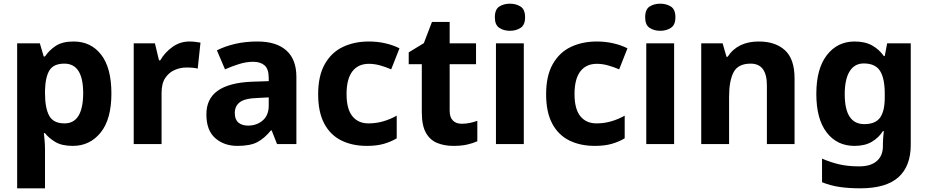

<svg xmlns="http://www.w3.org/2000/svg" viewBox="-20 -781 5031 1041"><path d="M379 -556Q473 -556 528.5 -484.5Q584 -413 584 -274Q584 -134 525.5 -62Q467 10 375 10Q315 10 279.5 -11.5Q244 -33 224 -59H218Q220 -41 222 -17.5Q224 6 224 31V240H73V-546H196L217 -475H224Q246 -508 282 -532Q318 -556 379 -556ZM329 -436Q271 -436 248.5 -400Q226 -364 224 -291V-275Q224 -196 246.5 -154Q269 -112 330 -112Q381 -112 406 -154Q431 -196 431 -276Q431 -436 329 -436Z M1007 -556Q1022 -556 1039 -554Q1056 -552 1067 -550L1052 -409Q1041 -412 1026 -413.5Q1011 -415 990 -415Q959 -415 928 -402Q897 -389 876.5 -359Q856 -329 856 -277V0H705V-546H820L842 -454H849Q873 -496 914.5 -526Q956 -556 1007 -556Z M1376 -556Q1478 -556 1532.5 -507.5Q1587 -459 1587 -364V0H1482L1453 -74H1449Q1413 -30 1374.5 -10Q1336 10 1267 10Q1195 10 1147 -32Q1099 -74 1099 -161Q1099 -246 1161 -289.5Q1223 -333 1346 -338L1437 -341V-358Q1437 -407 1414.5 -426.5Q1392 -446 1353 -446Q1316 -446 1277 -434Q1238 -422 1200 -405L1156 -508Q1199 -530 1254.5 -543Q1310 -556 1376 -556ZM1380 -250Q1308 -248 1280.5 -227Q1253 -206 1253 -168Q1253 -133 1272.5 -116.5Q1292 -100 1325 -100Q1372 -100 1404.5 -128Q1437 -156 1437 -208V-253Z M1969 10Q1890 10 1830.5 -19.5Q1771 -49 1738 -111Q1705 -173 1705 -270Q1705 -370 1741 -433.5Q1777 -497 1839 -526.5Q1901 -556 1980 -556Q2027 -556 2070 -546Q2113 -536 2146 -519L2101 -405Q2071 -418 2040.5 -426.5Q2010 -435 1980 -435Q1922 -435 1890.5 -394Q1859 -353 1859 -271Q1859 -190 1890.5 -151Q1922 -112 1978 -112Q2020 -112 2059 -123.5Q2098 -135 2131 -154V-31Q2099 -12 2060.5 -1Q2022 10 1969 10Z M2483 -110Q2506 -110 2527.5 -114.5Q2549 -119 2568 -126V-15Q2543 -4 2512 3Q2481 10 2438 10Q2389 10 2350 -6Q2311 -22 2289 -61.5Q2267 -101 2267 -172V-433H2196V-497L2278 -547L2322 -662H2418V-546H2561V-433H2418V-181Q2418 -145 2435.5 -127.5Q2453 -110 2483 -110Z M2745 -761Q2778 -761 2802.5 -745.5Q2827 -730 2827 -687Q2827 -646 2802.5 -630Q2778 -614 2745 -614Q2711 -614 2687 -630Q2663 -646 2663 -687Q2663 -730 2687 -745.5Q2711 -761 2745 -761ZM2820 -546V0H2669V-546Z M3205 10Q3126 10 3066.5 -19.5Q3007 -49 2974 -111Q2941 -173 2941 -270Q2941 -370 2977 -433.5Q3013 -497 3075 -526.5Q3137 -556 3216 -556Q3263 -556 3306 -546Q3349 -536 3382 -519L3337 -405Q3307 -418 3276.5 -426.5Q3246 -435 3216 -435Q3158 -435 3126.5 -394Q3095 -353 3095 -271Q3095 -190 3126.5 -151Q3158 -112 3214 -112Q3256 -112 3295 -123.5Q3334 -135 3367 -154V-31Q3335 -12 3296.5 -1Q3258 10 3205 10Z M3560 -761Q3593 -761 3617.5 -745.5Q3642 -730 3642 -687Q3642 -646 3617.5 -630Q3593 -614 3560 -614Q3526 -614 3502 -630Q3478 -646 3478 -687Q3478 -730 3502 -745.5Q3526 -761 3560 -761ZM3635 -546V0H3484V-546Z M4094 -556Q4184 -556 4236 -508.5Q4288 -461 4288 -356V0H4138V-318Q4138 -436 4050 -436Q3982 -436 3957.5 -389.5Q3933 -343 3933 -256V0H3782V-546H3898L3919 -473H3925Q3979 -556 4094 -556Z M4614 -556Q4670 -556 4708.5 -534.5Q4747 -513 4772 -477H4777L4790 -546H4918V4Q4918 120 4851 180Q4784 240 4644 240Q4581 240 4531 232.5Q4481 225 4437 207V79Q4483 99 4530 110Q4577 121 4639 121Q4701 121 4734 92Q4767 63 4767 12V-3Q4767 -15 4768.5 -35Q4770 -55 4772 -70H4767Q4744 -34 4706.5 -12Q4669 10 4613 10Q4518 10 4462 -63Q4406 -136 4406 -272Q4406 -408 4463 -482Q4520 -556 4614 -556ZM4663 -437Q4613 -437 4586.5 -394Q4560 -351 4560 -270Q4560 -108 4666 -108Q4726 -108 4751.5 -143Q4777 -178 4777 -252V-274Q4777 -356 4751.5 -396.5Q4726 -437 4663 -437Z"/></svg>

Font: Noto Sans Meetei Mayek
Style: Bold
Weight: 700
Designer: Monotype Design Team and Neelakash Kshetrimayum
Foundry: Monotype Imaging Inc.
Version: Version 2.002; ttfautohint (v1.8.4.7-5d5b)